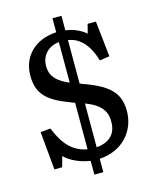

<svg xmlns="http://www.w3.org/2000/svg" viewBox="-129 -875 818 1047"><g transform="rotate(-15 280.0 -351.5)"><path d="M271 89.8V12.2Q230 6.3 191.9 -10.7Q153.8 -27.8 127.9 -53.2L111.8 5.9H67.9L47.9 -210L105 -214.8Q123 -168 147 -133.5Q170.9 -99.1 202.4 -79.1Q233.9 -59.1 271 -53.2V-315.9Q263.2 -317.9 255.6 -321Q248 -324.2 241.2 -327.1Q195.3 -344.2 163.1 -363Q130.9 -381.8 110.8 -405Q90.8 -428.2 82 -456.5Q73.2 -484.9 73.2 -521Q73.2 -562 87.2 -596.4Q101.1 -630.9 127.4 -656.5Q153.8 -682.1 189.9 -696.5Q226.1 -710.9 271 -713.9V-793H321.8V-710.9Q354 -707 383.5 -694.1Q413.1 -681.2 435.1 -662.1L448.2 -713.9H495.1L517.1 -512.2L460.9 -503.9Q447.8 -549.8 428 -581.3Q408.2 -612.8 382.1 -631.8Q356 -650.9 321.8 -655.8V-410.2Q321.8 -410.2 326.9 -408.7Q332 -407.2 333 -405.8Q388.2 -386.7 426 -366.5Q463.9 -346.2 487.5 -322Q511.2 -297.9 521.7 -267.8Q532.2 -237.8 532.2 -200.2Q532.2 -155.3 516.6 -117.2Q501 -79.1 472.9 -50.5Q444.8 -22 406.5 -5.4Q368.2 11.2 321.8 14.2V89.8ZM321.8 -50.8Q357.9 -53.7 383.5 -67.9Q409.2 -82 422.1 -106.4Q435.1 -130.9 435.1 -165Q435.1 -197.3 424.1 -220.7Q413.1 -244.1 388.4 -263.2Q363.8 -282.2 321.8 -297.9ZM271 -429.2V-658.2Q225.1 -653.3 197.5 -623.8Q169.9 -594.2 169.9 -548.8Q169.9 -522 179.9 -501Q189.9 -480 211.9 -462.6Q233.9 -445.3 271 -429.2Z"/></g></svg>

Font: Literata
Style: Regular
Weight: 400
Designer: Latin by Veronika Burian and Jose Scaglione. Greek by Irene Vlachou. Cyrillic by Vera Evstafieva.
Foundry: TypeTogether
Version: Version 3.002